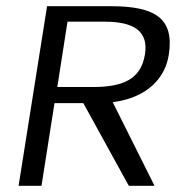

<svg xmlns="http://www.w3.org/2000/svg" viewBox="-20 -600 568 620"><path d="M40 0H114L156 -267H249L396 0H479L344 -270C459 -285 514 -351 525 -423C544 -543 478 -580 337 -580H132ZM165 -319 198 -530H318C413 -530 460 -499 448 -424C435 -344 377 -319 280 -319Z"/></svg>

Font: Charger Sport
Style: DfExtObl
Weight: 400
Designer: Jasper
Foundry: Cannot Into Space Fonts
Version: Version 1.1